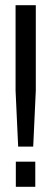

<svg xmlns="http://www.w3.org/2000/svg" viewBox="-20 -720 198 740"><path d="M40 -371V-700H118V-371L108 -155H50ZM116 -97V0H41V-97Z"/></svg>

Font: Adderley Regular
Style: Regular
Weight: 400
Designer: gorohovskiy
Version: Version 1.003 November 13, 2017